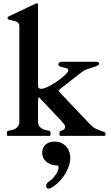

<svg xmlns="http://www.w3.org/2000/svg" viewBox="-20 -823 664 1163"><path d="M286.1 -14.6Q286.1 -7.8 285.2 -3.9Q284.2 0 281.2 0H26.4Q21.5 -1 21.5 -14.6Q21.5 -27.3 26.4 -29.3Q32.7 -32.2 44.4 -33.9Q56.2 -35.6 67.9 -40.8Q79.6 -45.9 88.4 -56.9Q97.2 -67.9 97.2 -89.4V-665.5Q97.2 -677.2 90.8 -683.8Q84.5 -690.4 74.7 -693.8Q64.9 -697.3 53.7 -699.5Q42.5 -701.7 32.2 -704.6Q29.3 -705.6 27.6 -707.3Q25.9 -709 25.9 -714.4Q25.9 -716.8 27.3 -719.2Q28.8 -721.7 33.2 -724.1L194.8 -800.3Q196.8 -801.3 199 -802.2Q201.2 -803.2 202.1 -803.2Q210.4 -803.2 210.4 -791.5V-306.6Q210.4 -292 216.1 -288.6Q221.7 -285.2 230 -285.2Q240.7 -285.2 256.8 -291.7Q272.9 -298.3 291.3 -308.6Q309.6 -318.8 327.9 -331.5Q346.2 -344.2 360.6 -356.7Q375 -369.1 384.3 -379.6Q393.6 -390.1 393.6 -396Q393.6 -405.8 384.3 -409.2Q375 -412.6 363.5 -414.8Q352.1 -417 342.8 -420.4Q333.5 -423.8 333.5 -433.1Q333.5 -439.9 339.8 -444.6Q346.2 -449.2 353.5 -449.2H559.1Q581.1 -449.2 581.1 -438Q581.1 -430.2 569.8 -425Q558.6 -419.9 542 -415Q525.4 -410.2 507.1 -403.6Q488.8 -397 475.1 -386.2L335 -276.9Q335 -272.9 338.4 -268.3Q341.8 -263.7 344.2 -261.2L530.3 -64.9Q543 -51.8 558.3 -44.4Q573.7 -37.1 587.4 -32.2Q601.1 -27.3 610.1 -23.9Q619.1 -20.5 619.1 -14.6Q619.1 -8.8 618.2 -4.4Q617.2 0 611.3 0H345.2Q341.8 0 341.1 -3.9Q340.3 -7.8 340.3 -14.6Q340.3 -26.9 345.2 -29.3Q350.1 -31.7 355.5 -33.2Q360.8 -34.7 365 -37.4Q369.1 -40 371.8 -44.4Q374.5 -48.8 374.5 -57.1Q374.5 -62.5 367.7 -71.5Q360.8 -80.6 353.5 -88.4L217.3 -232.9Q217.3 -233.4 216.8 -233.9H216.3Q213.4 -233.9 211.9 -226.6Q210.4 -219.2 210.4 -210V-89.4Q210.4 -67.9 219.2 -56.9Q228 -45.9 239.7 -40.8Q251.5 -35.6 263.2 -33.9Q274.9 -32.2 281.2 -29.3Q286.1 -27.3 286.1 -14.6ZM273.9 319.3Q264.2 319.3 261.7 313Q259.3 306.6 259.3 301.3Q259.8 294.9 263.4 289.6Q267.1 284.2 272.5 279.8Q277.8 275.4 283.4 271.2Q289.1 267.1 293.5 263.2Q300.3 256.3 307.6 248Q314.9 239.7 320.8 230.5Q326.7 221.2 330.6 211.4Q334.5 201.7 334.5 191.9Q334.5 188 333.3 183.6Q332 179.2 323.7 179.2Q308.1 179.2 292.5 174.3Q276.9 169.4 264.2 159.7Q251.5 149.9 243.7 135.5Q235.8 121.1 235.8 102.1Q235.8 72.3 255.6 53.5Q275.4 34.7 310.5 34.7Q337.4 34.7 355.5 44.7Q373.5 54.7 384.8 69.1Q396 83.5 400.9 99.9Q405.8 116.2 405.8 129.4Q405.8 155.8 397.5 181.2Q389.2 206.5 375.7 229Q362.3 251.5 344.7 270.5Q327.1 289.6 308.6 303.2Q301.3 308.6 291.7 314Q282.2 319.3 273.9 319.3Z"/></svg>

Font: Cardo
Style: Bold
Weight: 700
Designer: David J. Perry
Foundry: David J. Perry
Version: Version 1.0011